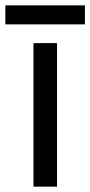

<svg xmlns="http://www.w3.org/2000/svg" viewBox="-40 -697 337 717"><path d="M173 0H85V-536H173ZM277 -677V-606H-20V-677Z"/></svg>

Font: Noto Sans Ambassadori
Style: Regular
Weight: 400
Designer: Monotype Design Team
Foundry: Monotype Imaging Inc.
Version: Version 2.013